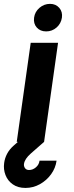

<svg xmlns="http://www.w3.org/2000/svg" viewBox="-95 -716 373 969"><path d="M60 -500H198L127.5 0H-10.5ZM138 -557.5Q108 -557.5 90.5 -577.2Q73 -597 77 -627Q81 -656.5 104.2 -676.5Q127.5 -696.5 157.5 -696.5Q186.5 -696.5 204 -676.5Q221.5 -656.5 217.5 -627Q213 -597 190.5 -577.2Q168 -557.5 138 -557.5ZM33.5 232.5Q-4.5 232.5 -30.2 214.5Q-56 196.5 -67.2 167.5Q-78.5 138.5 -74 106.5Q-71 82.5 -59 59.8Q-47 37 -25 18L70.5 -66L127.5 0Q91.5 31.5 60.5 58.8Q29.5 86 26 111.5Q24.5 123 31.2 132.5Q38 142 51.5 142Q70.5 142 86.2 128.5Q102 115 104.5 95H190.5Q185.5 132 163 163.2Q140.5 194.5 106.5 213.5Q72.5 232.5 33.5 232.5Z"/></svg>

Font: Urbanist ExtraBold
Style: Italic
Weight: 800
Italic angle: -8°
Designer: Corey Hu
Foundry: Corey Hu
Version: Version 1.321; ttfautohint (v1.8.4.7-5d5b)